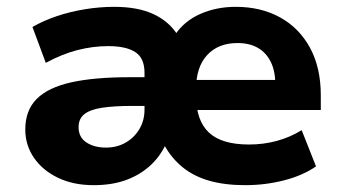

<svg xmlns="http://www.w3.org/2000/svg" viewBox="-20 -531 1002 562"><path d="M254 11Q195 11 150 -10.5Q105 -32 79.5 -69Q54 -106 54 -152Q54 -208 87.5 -241.5Q121 -275 188.5 -290Q256 -305 359 -305H426V-221H368Q313 -221 278 -215.5Q243 -210 226.5 -196.5Q210 -183 210 -159Q210 -129 233 -114Q256 -99 290 -99Q323 -99 348.5 -114Q374 -129 388.5 -154Q403 -179 403 -210V-318Q403 -361 376 -378.5Q349 -396 297 -396Q252 -396 207 -384.5Q162 -373 114 -347L75 -452Q108 -471 147 -484Q186 -497 229 -504Q272 -511 314 -511Q383 -511 428.5 -490Q474 -469 499 -430H493Q520 -470 567 -490.5Q614 -511 670 -511Q744 -511 800 -480Q856 -449 887.5 -391Q919 -333 919 -252V-209H535V-297H802L786 -282Q786 -322 773 -349Q760 -376 735.5 -390.5Q711 -405 675 -405Q619 -405 586.5 -370Q554 -335 554 -271V-250Q554 -179 591 -143.5Q628 -108 709 -108Q751 -108 790 -118.5Q829 -129 863 -150L905 -44Q866 -17 811 -3Q756 11 698 11Q638 11 592.5 -2Q547 -15 514.5 -41.5Q482 -68 461 -106H464Q446 -69 416 -43Q386 -17 346 -3Q306 11 254 11Z"/></svg>

Font: Nunito Sans 8pt ExtraBold
Style: Regular
Weight: 800
Version: Version 3.101;gftools[0.9.27]